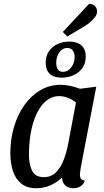

<svg xmlns="http://www.w3.org/2000/svg" viewBox="-20 -981 553 1021"><path d="M173 20Q124 20 93.5 -4.5Q63 -29 49 -71Q35 -113 35 -167Q35 -241 54.5 -306.5Q74 -372 110 -422.5Q146 -473 195 -501.5Q244 -530 302 -530Q350 -530 405 -509L492 -520L410 -93Q409 -84 407 -72Q405 -60 405 -51Q405 -37 411.5 -29.5Q418 -22 431 -21Q427 -7 418 2Q409 11 397 15.5Q385 20 370 20Q344 20 327.5 5.5Q311 -9 310 -37Q284 -12 249 4Q214 20 173 20ZM213 -39Q253 -39 278.5 -65.5Q304 -92 319 -131.5Q334 -171 341 -208L384 -436Q363 -453 339 -461.5Q315 -470 295 -470Q264 -470 238.5 -454Q213 -438 193.5 -409Q174 -380 160.5 -340.5Q147 -301 140.5 -254.5Q134 -208 134 -158Q134 -108 150.5 -73.5Q167 -39 213 -39ZM308 -568Q267 -568 245 -588Q223 -608 223 -648Q223 -683 240 -708Q257 -733 285.5 -746.5Q314 -760 348 -760Q389 -760 412.5 -740Q436 -720 436 -680Q436 -645 418.5 -620Q401 -595 372 -581.5Q343 -568 308 -568ZM315 -599Q341 -599 359 -623Q377 -647 377 -677Q377 -699 367 -712.5Q357 -726 337 -726Q312 -726 295.5 -702.5Q279 -679 279 -647Q279 -625 287.5 -612Q296 -599 315 -599ZM338 -787 314 -811 454 -961Q474 -960 485 -949Q496 -938 496 -921Q497 -905 484.5 -889Q472 -873 455 -859.5Q438 -846 422 -837Z"/></svg>

Font: Sansita Swashed Light Light
Style: Regular
Weight: 300
Version: Version 1.003